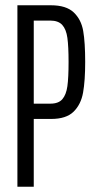

<svg xmlns="http://www.w3.org/2000/svg" viewBox="-20 -708 356 728"><path d="M46 -688H173Q231 -688 259.5 -661Q288 -634 295.5 -590.5Q303 -547 303 -473Q303 -402 295 -357Q287 -312 259 -284.5Q231 -257 174 -257H108V0H46ZM240 -473Q240 -532 235.5 -564.5Q231 -597 216 -613.5Q201 -630 170 -630H108V-315H171Q202 -315 216.5 -332Q231 -349 235.5 -381Q240 -413 240 -473Z"/></svg>

Font: Saira Ultra Condensed
Style: Regular
Weight: 400
Width: 1
Designer: Hector Gatti with collaboration of the Omnibus-Type team
Foundry: Omnibus-Type
Version: Version 1.001; ttfautohint (v1.8)